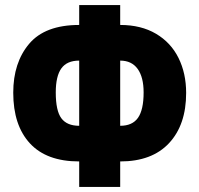

<svg xmlns="http://www.w3.org/2000/svg" viewBox="-20 -734 783 754"><path d="M452 -636Q534 -636 592.5 -601.5Q651 -567 681 -506.5Q711 -446 711 -369Q711 -244 644 -172Q577 -100 452 -100V0H291V-100Q163 -100 97.5 -171Q32 -242 32 -370Q32 -488 94.5 -562Q157 -636 291 -636V-714H452ZM199 -371Q199 -299 221 -269.5Q243 -240 291 -240V-496Q243 -496 221 -465.5Q199 -435 199 -371ZM452 -240Q500 -240 522 -271.5Q544 -303 544 -371Q544 -431 520.5 -463.5Q497 -496 452 -496Z"/></svg>

Font: Noto Sans Armenian Black Cond
Style: Regular
Weight: 900
Width: 3
Designer: Monotype Design team
Foundry: Monotype Imaging Inc.
Version: Version 1.000